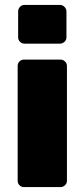

<svg xmlns="http://www.w3.org/2000/svg" viewBox="-20 -763 344 783"><path d="M78 0Q67 0 59.5 -7.5Q52 -15 52 -26V-494Q52 -505 59.5 -512.5Q67 -520 78 -520H226Q237 -520 245 -512.5Q253 -505 253 -494V-26Q253 -15 245 -7.5Q237 0 226 0ZM80 -585Q69 -585 61.5 -592.5Q54 -600 54 -611V-716Q54 -727 61.5 -735Q69 -743 80 -743H224Q235 -743 243 -735Q251 -727 251 -716V-611Q251 -600 243 -592.5Q235 -585 224 -585Z"/></svg>

Font: Rubik ExtraBold
Style: Regular
Weight: 800
Designer: Hubert and Fischer
Foundry: Hubert and Fischer
Version: Version 2.300;gftools[0.9.30]